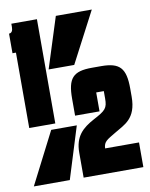

<svg xmlns="http://www.w3.org/2000/svg" viewBox="-80 -760 639 820"><g transform="rotate(-10 239.0 -350.5)"><path d="M24 -576V-249H137V-701H26V-686C26 -670 20 -661 9 -661V-576ZM260 -481H149L219 -701H375ZM332 -349H365V-317C365 -275 356 -266 303 -238C251 -210 216 -179 216 -108V0H475V-107H328C329 -137 345 -143 383 -166C425 -192 478 -208 478 -305V-340C478 -429 453 -456 372 -456H332C250 -456 226 -429 226 -340V-267H332ZM115 -225H226L156 0H0Z"/></g></svg>

Font: Queering Heavy
Style: Bold
Weight: 900
Designer: Adam Naccarato
Foundry: adamnac
Version: Version 2.000;hotconv 1.0.109;makeotfexe 2.5.65596